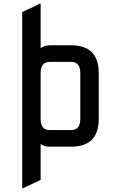

<svg xmlns="http://www.w3.org/2000/svg" viewBox="-20 -777 616 1017"><path d="M244.1 -87.9H356.4Q405.3 -87.9 405.3 -146.5V-390.6Q405.3 -449.2 356.4 -449.2H244.1Q195.3 -449.2 195.3 -390.6V-146.5Q195.3 -87.9 244.1 -87.9ZM244.1 0Q210.9 0 195.3 -15.1V175.8L102.5 219.7H97.7V-712.9L190.4 -756.8H195.3V-522Q216.8 -537.1 244.1 -537.1H356.4Q502.9 -537.1 502.9 -390.6V-146.5Q502.9 0 356.4 0Z"/></svg>

Font: Nova Square
Style: Book
Weight: 400
Version: Version 2.000